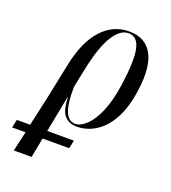

<svg xmlns="http://www.w3.org/2000/svg" viewBox="-234 -651 885 993"><g transform="rotate(20 208.0 -154.5)"><path d="M-93 128 -83 83H-10L26 -79L67 -277Q94 -408 156.5 -477Q219 -546 308 -546Q396 -546 434.5 -478Q473 -410 454 -275Q441 -178 406.5 -115Q372 -52 323 -21Q274 10 219 10Q178 10 152.5 -16.5Q127 -43 125 -117H123L84 83H231L221 128H75L54 237H-44L-19 128ZM206 -1Q236 -1 268 -31.5Q300 -62 325.5 -122Q351 -182 364 -272Q384 -411 370.5 -473.5Q357 -536 307 -536Q261 -536 222.5 -474Q184 -412 157 -281L136 -179Q132 -1 206 -1Z"/></g></svg>

Font: Noto Serif Display Condensed
Style: Italic
Weight: 400
Width: 3
Italic angle: -12°
Designer: Monotype Design Team
Foundry: Monotype Imaging Inc.
Version: Version 2.009